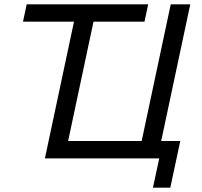

<svg xmlns="http://www.w3.org/2000/svg" viewBox="-20 -730 931 885"><path d="M685 135 714 0H187L321 -630H86L103 -710H663L646 -630H411L294 -80H633L767 -710H857L723 -80H811L765 135Z"/></svg>

Font: Raleway Medium
Style: Italic
Weight: 500
Italic angle: -12°
Designer: Matt McInerney, Pablo Impallari, Rodrigo Fuenzalida
Foundry: Matt McInerney, Pablo Impallari, Rodrigo Fuenzalida
Version: Version 4.026